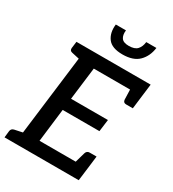

<svg xmlns="http://www.w3.org/2000/svg" viewBox="-219 -1046 1045 1163"><g transform="rotate(30 303.5 -464.5)"><path d="M72 0 161 -719H607L596 -631H260L232 -404H490L479 -320H222L194 -88H530L519 0ZM440 -63 467 -158Q470 -168 476.5 -173Q483 -178 493 -178H541L530 -88ZM513 -656 596 -631 585 -541H538Q528 -541 522.5 -546Q517 -551 516 -561ZM189 -719 167 -634 99 -649Q89 -651 85 -657Q81 -663 82 -673L88 -719ZM0 0 5 -46Q6 -56 12 -62Q18 -68 28 -70L99 -85L101 0ZM367 -792Q292 -792 263.5 -830.5Q235 -869 242 -929H313Q309 -895 322.5 -875.5Q336 -856 374 -856Q415 -856 433 -875.5Q451 -895 455 -929H526Q518 -868 480 -830Q442 -792 367 -792Z"/></g></svg>

Font: Aleo Medium
Style: Italic
Weight: 500
Italic angle: -7°
Designer: Alessio Laiso
Foundry: Alessio Laiso
Version: Version 2.001;gftools[0.9.29]